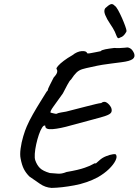

<svg xmlns="http://www.w3.org/2000/svg" viewBox="-20 -892 679 941"><path d="M233 29Q202 27 176 9Q150 -9 124 -27Q107 -44 97 -63.5Q87 -83 81 -115Q77 -134 81 -164Q85 -194 94 -224Q103 -254 111 -272Q123 -300 141.5 -332.5Q160 -365 178.5 -394.5Q197 -424 208 -442Q215 -449 214.5 -449.5Q214 -450 214 -450Q214 -455 224.5 -475.5Q235 -496 243 -512Q258 -528 260 -538Q262 -548 257 -554Q255 -558 264.5 -569Q274 -580 292.5 -594Q311 -608 334 -621Q358 -640 380.5 -641.5Q403 -643 407 -632Q407 -629 418.5 -630.5Q430 -632 445.5 -635.5Q461 -639 473 -641Q478 -647 496.5 -650.5Q515 -654 540 -657Q553 -656 566.5 -656.5Q580 -657 590 -658Q600 -659 600 -659Q607 -661 618 -655Q629 -649 637 -631Q644 -613 630 -602.5Q616 -592 575 -587Q545 -583 524.5 -580.5Q504 -578 482 -574.5Q460 -571 425 -563Q400 -558 383.5 -553Q367 -548 355 -536.5Q343 -525 328 -502Q321 -497 310 -476Q299 -455 288 -434Q260 -395 242 -370Q224 -345 228 -340Q228 -340 240 -337Q252 -334 256 -334Q266 -339 280.5 -341Q295 -343 304 -345Q366 -361 399.5 -369.5Q433 -378 449.5 -382Q466 -386 476 -387Q490 -398 503.5 -389Q517 -380 525 -364Q530 -350 525 -341Q520 -332 498.5 -324.5Q477 -317 436 -306.5Q395 -296 330 -278Q275 -262 237.5 -259Q200 -256 202 -276Q195 -280 186.5 -267Q178 -254 170.5 -232Q163 -210 157.5 -185Q152 -160 150.5 -138.5Q149 -117 153 -106Q161 -83 175.5 -68.5Q190 -54 224 -44Q244 -43 263 -41Q282 -39 306 -49Q365 -59 395.5 -70Q426 -81 431 -85Q439 -89 441.5 -90.5Q444 -92 449 -92Q446 -87 451 -92Q456 -97 467 -106Q481 -119 500 -126.5Q519 -134 533.5 -136Q548 -138 549 -133Q555 -123 545.5 -104Q536 -85 514 -63.5Q492 -42 459 -23Q406 5 344 16.5Q282 28 233 29ZM571 -709Q562 -703 558 -705.5Q554 -708 551 -716.5Q548 -725 543 -736Q535 -753 519.5 -775.5Q504 -798 495.5 -819Q487 -840 496 -852Q512 -867 522 -871Q532 -875 542 -864Q549 -860 558.5 -843Q568 -826 577.5 -804.5Q587 -783 593.5 -765Q600 -747 600 -741Q601 -737 591.5 -724.5Q582 -712 571 -709Z"/></svg>

Font: Caveat Medium
Style: Regular
Weight: 500
Designer: Pablo Impallari
Foundry: Pablo Impallari
Version: Version 2.000